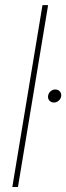

<svg xmlns="http://www.w3.org/2000/svg" viewBox="-20 -748 265 768"><path d="M172.4 -727.5 51.8 0H29.3L149.9 -727.5ZM195.8 -337.9Q184.1 -337.9 177.2 -346.2Q170.4 -354.5 172.4 -365.2Q174.3 -376 182.6 -383.1Q190.9 -390.1 201.2 -390.1Q212.9 -390.1 219.7 -381.8Q226.6 -373.5 224.6 -362.3Q222.7 -352.1 214.4 -345Q206.1 -337.9 195.8 -337.9Z"/></svg>

Font: Inter 28pt Thin
Style: Italic
Weight: 250
Italic angle: -9.3988°
Designer: Rasmus Andersson
Foundry: rsms
Version: Version 4.001;git-66647c0bb